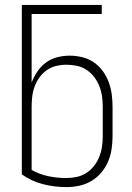

<svg xmlns="http://www.w3.org/2000/svg" viewBox="-20 -755 540 783"><path d="M250 8Q202 8 155 -4Q108 -16 69 -44V-735H395V-698H109V-418Q118 -442 132.5 -463.5Q147 -485 167.5 -500Q188 -515 213 -521.5Q238 -528 264 -528Q289 -528 314.5 -522Q340 -516 361.5 -501.5Q383 -487 398.5 -466Q414 -445 423 -421Q432 -397 435.5 -371.5Q439 -346 439 -320V-200Q439 -173 435 -146.5Q431 -120 420.5 -95.5Q410 -71 392.5 -50.5Q375 -30 352 -16.5Q329 -3 303 2.5Q277 8 250 8ZM250 -29Q272 -29 293 -33.5Q314 -38 332 -49.5Q350 -61 363.5 -78.5Q377 -96 385 -116Q393 -136 396 -157Q399 -178 399 -200V-320Q399 -341 396 -362.5Q393 -384 385 -404Q377 -424 364 -441Q351 -458 333 -470Q315 -482 293.5 -486.5Q272 -491 251 -491Q230 -491 209 -486Q188 -481 171 -469Q154 -457 141.5 -440Q129 -423 121.5 -403Q114 -383 111.5 -362Q109 -341 109 -320V-62Q141 -44 177 -36.5Q213 -29 250 -29Z"/></svg>

Font: Iosevka SS18 Extralight
Style: Regular
Weight: 200
Monospace: yes
Designer: Belleve Invis
Foundry: Belleve Invis
Version: Version 25.1.1; ttfautohint (v1.8.4)